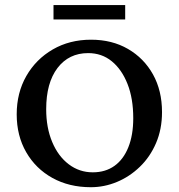

<svg xmlns="http://www.w3.org/2000/svg" viewBox="-20 -741 716 769"><path d="M343.8 8.8Q256.8 8.8 189.9 -28.3Q123 -65.4 85 -131.3Q46.9 -197.3 46.9 -283.2Q46.9 -369.1 85.4 -436.5Q124 -503.9 191.4 -543Q258.8 -582 344.7 -582Q428.7 -582 492.7 -544.9Q556.6 -507.8 592.8 -442.9Q628.9 -377.9 628.9 -292Q628.9 -223.6 605 -168Q581.1 -112.3 540 -72.8Q499 -33.2 448.2 -12.2Q397.5 8.8 343.8 8.8ZM351.6 -50.8Q402.3 -50.8 438.5 -76.7Q474.6 -102.5 494.1 -151.4Q513.7 -200.2 513.7 -267.6Q513.7 -346.7 490.7 -404.8Q467.8 -462.9 427.7 -495.6Q387.7 -528.3 333 -528.3Q255.9 -528.3 210.4 -468.8Q165 -409.2 165 -303.7Q165 -229.5 189 -172.4Q212.9 -115.2 255.4 -83Q297.9 -50.8 351.6 -50.8ZM194.3 -720.7H481.4V-663.1H194.3Z"/></svg>

Font: Crimson Pro Medium
Style: Regular
Weight: 500
Designer: Jacques Le Bailly
Foundry: Baron von Fonthausen
Version: Version 1.003